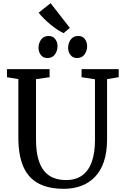

<svg xmlns="http://www.w3.org/2000/svg" viewBox="-20 -1177 780 1205"><path d="M381.3 8Q283.2 8 219.9 -26.6Q156.5 -61.1 125.9 -132.4Q95.2 -203.6 95.2 -313.5V-680.5L23.8 -692.4V-743H291.3V-692.4L206 -680.1V-303.1Q206 -232.1 219.2 -183.1Q232.4 -134.1 257.1 -104Q281.9 -73.9 316.5 -60.4Q351.2 -46.9 394.2 -46.9Q455.5 -46.9 495.8 -76.2Q536.2 -105.5 556.1 -161.3Q576 -217.2 576 -296.7V-679.6L491.8 -692.4V-743H724.9V-692.4L651.9 -680.5V-302.3Q651.9 -220.8 631.8 -162.1Q611.7 -103.5 575 -65.8Q538.3 -28.1 488.9 -10.1Q439.6 8 381.3 8ZM277 -812.8Q251.1 -812.8 236.4 -831.8Q221.7 -850.7 221.7 -877.1Q221.7 -905.9 237.9 -928.6Q254.1 -951.2 284.6 -951.2H285.6Q311.6 -951.2 326.3 -932.3Q341 -913.3 341 -887Q341 -858.2 324.8 -835.5Q308.6 -812.8 278 -812.8ZM463 -812.8Q437.1 -812.8 422.4 -831.8Q407.6 -850.7 407.6 -877.1Q407.6 -905.9 423.8 -928.6Q440 -951.2 470.6 -951.2H471.6Q497.6 -951.2 512.3 -932.3Q526.9 -913.3 526.9 -887Q526.9 -858.2 510.7 -835.5Q494.5 -812.8 464 -812.8ZM378.9 -969.3Q361.4 -977.1 339.8 -991.3Q318.2 -1005.5 296.4 -1023.5Q274.5 -1041.4 255.3 -1060.6Q236.1 -1079.7 222.7 -1097.5L297.6 -1157L418.3 -1002L379.7 -969.3Z"/></svg>

Font: Merriweather Light
Style: Regular
Weight: 300
Designer: Eben Sorkin
Foundry: Eben Sorkin
Version: Version 2.100